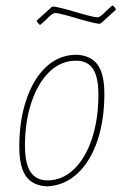

<svg xmlns="http://www.w3.org/2000/svg" viewBox="-20 -651 436 677"><path d="M253 -458Q303 -454 325.5 -421Q348 -388 348 -320Q348 -229 324 -156.5Q300 -84 255 -41Q210 2 149 6H144Q94 3 71 -30.5Q48 -64 48 -134Q48 -225 72.5 -298.5Q97 -372 142 -414.5Q187 -457 248 -458ZM68 -137Q68 -75 87.5 -45Q107 -15 148 -15Q200 -15 241 -54.5Q282 -94 304.5 -163Q327 -232 327 -317Q327 -379 308 -408Q289 -437 248 -437Q195 -437 154.5 -398Q114 -359 91 -290.5Q68 -222 68 -137ZM388 -620V-616L336 -569L330 -567Q310 -569 249 -587Q243 -589 214 -597Q185 -605 174 -605Q169 -605 161 -599Q153 -593 144 -583L123 -564H119L110 -575V-579L162 -626L168 -628Q188 -626 249 -608Q255 -606 284 -598Q313 -590 324 -590Q329 -590 337 -596Q345 -602 354 -612L375 -631H379Z"/></svg>

Font: Luna Sans Thin
Style: Italic
Weight: 250
Italic angle: -7°
Designer: Juan Pablo del Peral
Foundry: Huerta Tipografica
Version: Version 2.001; ttfautohint (v1.5)